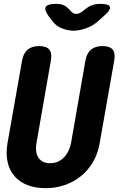

<svg xmlns="http://www.w3.org/2000/svg" viewBox="-20 -970 640 1000"><path d="M95 -655Q102 -693 124 -711.5Q146 -730 184 -730Q222 -730 237 -711.5Q252 -693 245 -655L170 -225Q166 -204 168 -185Q170 -166 178.5 -151.5Q187 -137 202.5 -128.5Q218 -120 241 -120Q264 -120 282.5 -128.5Q301 -137 314.5 -151.5Q328 -166 337 -185Q346 -204 350 -225L425 -655Q432 -693 454 -711.5Q476 -730 514 -730Q552 -730 567 -711.5Q582 -693 575 -655L499 -224Q490 -170 464.5 -126.5Q439 -83 402 -53Q365 -23 318 -6.5Q271 10 218 10Q164 10 123 -6Q82 -22 55.5 -52.5Q29 -83 19.5 -126.5Q10 -170 19 -224ZM274 -950Q297 -950 313.5 -942Q330 -934 344 -917L345 -916Q359 -898 376.5 -897.5Q394 -897 415 -915L420 -919Q440 -936 460 -943Q480 -950 503 -950Q548 -950 552.5 -933.5Q557 -917 519 -885L491 -860Q462 -834 426.5 -822Q391 -810 363 -810Q335 -810 303.5 -822Q272 -834 253 -860L234 -885Q209 -919 218.5 -934.5Q228 -950 274 -950Z"/></svg>

Font: Maple Mono ExtraBold
Style: Italic
Weight: 800
Italic angle: -10°
Monospace: yes
Designer: subframe7536
Version: Version 7.200